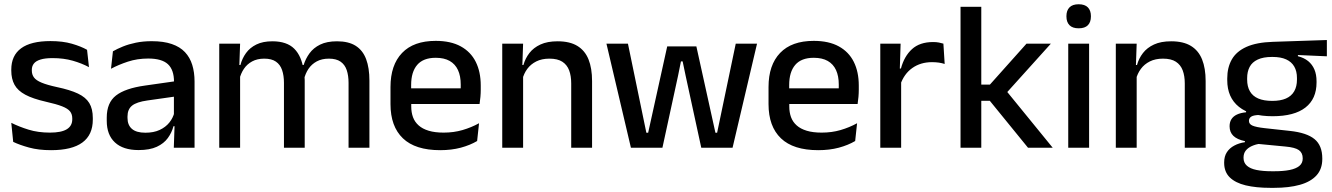

<svg xmlns="http://www.w3.org/2000/svg" viewBox="-20 -694 6258 902"><path d="M220 11.5Q161 11.5 116.5 -0.8Q72 -13 42 -27.5L33 -117Q70 -98.5 114.5 -84.8Q159 -71 214.5 -71Q268 -71 293.8 -86.8Q319.5 -102.5 319.5 -133.5V-137.5Q319.5 -157.5 309 -170.8Q298.5 -184 271.8 -194.5Q245 -205 196 -216Q134.5 -230 99 -249Q63.5 -268 48.2 -295.8Q33 -323.5 33 -362.5V-367Q33 -433 79 -467Q125 -501 217 -501Q275 -501 318 -488.5Q361 -476 389 -460L398 -378.5Q364.5 -396.5 321.8 -408.8Q279 -421 227 -421Q191.5 -421 170 -414.2Q148.5 -407.5 139 -395.2Q129.5 -383 129.5 -366V-362.5Q129.5 -344 139.5 -330.2Q149.5 -316.5 175.2 -305.8Q201 -295 247 -285Q309 -272 346 -254.5Q383 -237 399.5 -209.8Q416 -182.5 416 -139.5V-132Q416 -60.5 367 -24.5Q318 11.5 220 11.5Z M894 0H796.5L800.5 -116L797 -131V-285L797.5 -309.5Q797.5 -366 768.8 -392.5Q740 -419 676.5 -419Q625 -419 581 -404.5Q537 -390 501.5 -371L510.5 -453Q530.5 -464.5 557.5 -475.5Q584.5 -486.5 618.5 -493.5Q652.5 -500.5 693 -500.5Q748.5 -500.5 787 -487.2Q825.5 -474 849 -449Q872.5 -424 883.2 -389Q894 -354 894 -311ZM631 11Q558.5 11 520 -24.8Q481.5 -60.5 481.5 -126.5V-141.5Q481.5 -211.5 524.8 -245.2Q568 -279 661 -292L808 -313L813.5 -242L672.5 -222Q622 -215 600.5 -197.8Q579 -180.5 579 -147V-140Q579 -106.5 599.8 -88.5Q620.5 -70.5 663 -70.5Q702 -70.5 730 -83.5Q758 -96.5 775.5 -118.2Q793 -140 799.5 -166.5L813 -101H795Q787 -71 768.5 -45.5Q750 -20 716.8 -4.5Q683.5 11 631 11Z M1715.5 0H1617.5V-304.5Q1617.5 -339 1608.8 -364.8Q1600 -390.5 1579.8 -404.5Q1559.5 -418.5 1525 -418.5Q1492 -418.5 1468 -405.5Q1444 -392.5 1429.2 -370.5Q1414.5 -348.5 1408 -320.5L1395 -388.5H1406.5Q1415.5 -418 1434 -443.5Q1452.5 -469 1484 -484.5Q1515.5 -500 1563.5 -500Q1617.5 -500 1651 -478.8Q1684.5 -457.5 1700 -416.2Q1715.5 -375 1715.5 -315.5ZM1108 0H1010V-489H1108L1104 -374.5L1108 -368.5ZM1411.5 0H1314V-304.5Q1314 -339 1305.2 -364.8Q1296.5 -390.5 1276.2 -404.5Q1256 -418.5 1221.5 -418.5Q1188.5 -418.5 1164.5 -405.5Q1140.5 -392.5 1125.8 -370.5Q1111 -348.5 1104.5 -320.5L1088.5 -388.5H1109.5Q1117.5 -419.5 1135.8 -444.8Q1154 -470 1184.5 -485Q1215 -500 1259.5 -500Q1327.5 -500 1362.5 -465Q1397.5 -430 1406.5 -363Q1409 -353.5 1410.2 -341.5Q1411.5 -329.5 1411.5 -318Z M2048 11.5Q1931 11.5 1872.8 -44.2Q1814.5 -100 1814.5 -205V-285Q1814.5 -388.5 1868.8 -445.2Q1923 -502 2027 -502Q2097.5 -502 2144.5 -476.2Q2191.5 -450.5 2215 -403.5Q2238.5 -356.5 2238.5 -292V-273.5Q2238.5 -256.5 2237 -239Q2235.5 -221.5 2233 -205.5H2143Q2144 -231.5 2144.2 -254.5Q2144.5 -277.5 2144.5 -296.5Q2144.5 -337 2131.5 -365Q2118.5 -393 2092.5 -407.8Q2066.5 -422.5 2027 -422.5Q1968.5 -422.5 1940 -389.2Q1911.5 -356 1911.5 -294.5V-248.5L1912 -237V-193.5Q1912 -166 1920.2 -143.5Q1928.5 -121 1946.8 -104.8Q1965 -88.5 1994 -79.8Q2023 -71 2064.5 -71Q2111.5 -71 2152.8 -83Q2194 -95 2230.5 -115L2221.5 -31.5Q2188.5 -12 2144.8 -0.2Q2101 11.5 2048 11.5ZM2213 -205.5H1866.5V-279H2213Z M2761.5 0H2663.5V-302Q2663.5 -337.5 2653.8 -363.5Q2644 -389.5 2621.8 -404Q2599.5 -418.5 2561 -418.5Q2525.5 -418.5 2499.5 -405.5Q2473.5 -392.5 2457.2 -370.5Q2441 -348.5 2434 -320.5L2418 -388.5H2439Q2447.5 -419.5 2467 -444.8Q2486.5 -470 2519 -485Q2551.5 -500 2599.5 -500Q2657 -500 2692.5 -478.2Q2728 -456.5 2744.8 -415Q2761.5 -373.5 2761.5 -313ZM2437.5 0H2339.5V-489H2437.5L2433.5 -374.5L2437.5 -368.5Z M3092 0H2944L2829 -489H2930L3016.5 -70.5H3025L3114.5 -476H3251.5L3341 -70.5H3349L3436.5 -489H3536.5L3421.5 0H3274.5L3201 -338.5L3187 -405.5H3179L3165.5 -338.5Z M3824 11.5Q3707 11.5 3648.8 -44.2Q3590.5 -100 3590.5 -205V-285Q3590.5 -388.5 3644.8 -445.2Q3699 -502 3803 -502Q3873.5 -502 3920.5 -476.2Q3967.5 -450.5 3991 -403.5Q4014.5 -356.5 4014.5 -292V-273.5Q4014.5 -256.5 4013 -239Q4011.5 -221.5 4009 -205.5H3919Q3920 -231.5 3920.2 -254.5Q3920.5 -277.5 3920.5 -296.5Q3920.5 -337 3907.5 -365Q3894.5 -393 3868.5 -407.8Q3842.5 -422.5 3803 -422.5Q3744.5 -422.5 3716 -389.2Q3687.5 -356 3687.5 -294.5V-248.5L3688 -237V-193.5Q3688 -166 3696.2 -143.5Q3704.5 -121 3722.8 -104.8Q3741 -88.5 3770 -79.8Q3799 -71 3840.5 -71Q3887.5 -71 3928.8 -83Q3970 -95 4006.5 -115L3997.5 -31.5Q3964.5 -12 3920.8 -0.2Q3877 11.5 3824 11.5ZM3989 -205.5H3642.5V-279H3989Z M4209.5 -295.5 4188.5 -372H4212.5Q4228 -430 4264.5 -463.2Q4301 -496.5 4364 -496.5Q4379 -496.5 4390.8 -494.2Q4402.5 -492 4412 -489L4418 -393.5Q4406 -397.5 4391 -399.8Q4376 -402 4358.5 -402Q4305 -402 4266 -374.5Q4227 -347 4209.5 -295.5ZM4213.5 0H4115.5V-489H4211L4206.5 -346.5L4213.5 -339.5Z M4925.5 0H4809.5L4630 -220.5H4581.5V-296.5H4630.5L4802.5 -489H4917L4703 -251.5V-273ZM4590 0H4492.5V-662H4590Z M5096.5 0H4998.5V-489H5096.5ZM5047.5 -561Q5018.5 -561 5004.2 -575.8Q4990 -590.5 4990 -616.5V-618.5Q4990 -644.5 5004.2 -659.2Q5018.5 -674 5047.5 -674Q5076.5 -674 5090.8 -659.2Q5105 -644.5 5105 -618.5V-616.5Q5105 -590 5090.8 -575.5Q5076.5 -561 5047.5 -561Z M5644 0H5546V-302Q5546 -337.5 5536.2 -363.5Q5526.5 -389.5 5504.2 -404Q5482 -418.5 5443.5 -418.5Q5408 -418.5 5382 -405.5Q5356 -392.5 5339.8 -370.5Q5323.5 -348.5 5316.5 -320.5L5300.5 -388.5H5321.5Q5330 -419.5 5349.5 -444.8Q5369 -470 5401.5 -485Q5434 -500 5482 -500Q5539.5 -500 5575 -478.2Q5610.5 -456.5 5627.2 -415Q5644 -373.5 5644 -313ZM5320 0H5222V-489H5320L5316 -374.5L5320 -368.5Z M5958.5 -148Q5855.5 -148 5800.5 -192Q5745.5 -236 5745.5 -317.5V-325.5Q5745.5 -377 5767 -414.8Q5788.5 -452.5 5835.8 -473.8Q5883 -495 5959.5 -497.5L6213.5 -506V-429.5L6077.5 -435.5V-430Q6106.5 -422.5 6125.8 -406.8Q6145 -391 6155 -367.5Q6165 -344 6165 -312V-306.5Q6165 -229.5 6112.8 -188.8Q6060.5 -148 5958.5 -148ZM5954.5 110.5H5967Q6009.5 110.5 6039 104.5Q6068.5 98.5 6084.2 85.5Q6100 72.5 6100 51V49.5Q6100 24 6082 11.2Q6064 -1.5 6019.5 -5.5L5878.5 -19L5903 -20Q5879 -16 5860.8 -7.8Q5842.5 0.5 5832.2 13.8Q5822 27 5822 46.5V47.5Q5822 70.5 5837.8 84.5Q5853.5 98.5 5883.2 104.5Q5913 110.5 5954.5 110.5ZM5965 188.5H5948.5Q5881 188.5 5832.2 176.8Q5783.5 165 5757.2 139.2Q5731 113.5 5731 71V69Q5731 40.5 5743.8 21Q5756.5 1.5 5778.8 -10.2Q5801 -22 5828.5 -26V-31Q5792 -38.5 5774.2 -55.8Q5756.5 -73 5756.5 -100.5V-101Q5756.5 -120 5765 -133.8Q5773.5 -147.5 5790.8 -155.8Q5808 -164 5834 -166.5V-177.5L5937 -152.5L5899.5 -154Q5870 -153.5 5858.8 -146.5Q5847.5 -139.5 5847.5 -126.5V-126Q5847.5 -111 5864.2 -103.8Q5881 -96.5 5921 -92L6040 -79Q6119 -70.5 6155.5 -40.5Q6192 -10.5 6192 50.5V53Q6192 100 6164.8 130Q6137.5 160 6086.8 174.2Q6036 188.5 5965 188.5ZM5957 -220Q5995.5 -220 6021.2 -231.2Q6047 -242.5 6060 -265Q6073 -287.5 6073 -320V-327.5Q6073 -359.5 6060.2 -381.5Q6047.5 -403.5 6022.2 -415Q5997 -426.5 5958.5 -426.5H5956Q5914.5 -426.5 5888.5 -414.2Q5862.5 -402 5850.8 -379.8Q5839 -357.5 5839 -327V-320Q5839 -287.5 5852 -265Q5865 -242.5 5891.2 -231.2Q5917.5 -220 5957 -220Z"/></svg>

Font: Anek Kannada Medium
Style: Regular
Weight: 500
Designer: Vaishnavi Murthy, Maithili Shingre (Kannada) & Yesha Goshar (Latin)
Foundry: Ek Type
Version: Version 1.003